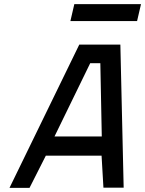

<svg xmlns="http://www.w3.org/2000/svg" viewBox="-20 -910 703 930"><path d="M364 -694H563L579 -1H481L472 -156H202L123 0H26ZM244 -249H473L466 -604H417ZM340 -890H663L644 -808H321Z"/></svg>

Font: Panefresco 600wt
Style: Italic
Weight: 600
Foundry: Campivisivi & Chank Co
Version: Version 1.000